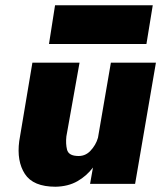

<svg xmlns="http://www.w3.org/2000/svg" viewBox="-20 -698 612 729"><path d="M166 -531 189 -678H560L536 -531ZM232 -180Q229 -152 234.5 -130Q240 -108 271 -106Q302 -103 323 -125Q344 -147 352 -175L401 -460H572L493 0H322L333 -62Q309 -30 274 -10Q239 10 191 11Q106 11 74.5 -37.5Q43 -86 53 -162L103 -460H282Z"/></svg>

Font: Jost* Heavy
Style: Italic
Weight: 800
Italic angle: -10°
Version: Version 3.7